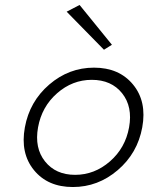

<svg xmlns="http://www.w3.org/2000/svg" viewBox="-20 -742 597 772"><path d="M116.5 -58Q61 -126 80 -230Q99 -334 178 -402Q257 -470 358 -470Q459 -470 515 -402Q571 -334 552 -230Q533 -126 453.5 -58Q374 10 273 10Q172 10 116.5 -58ZM349 -421Q271 -421 209.5 -367Q148 -313 133 -230Q118 -147 161 -93Q204 -39 282 -39Q360 -39 422 -93Q484 -147 499 -230Q514 -313 471 -367Q428 -421 349 -421ZM248 -695 300 -722 430 -562 398 -542Z"/></svg>

Font: Renner* Light
Style: Light Italic
Weight: 300
Italic angle: -10°
Version: Version 003.000 ; ttfautohint (v0.97) -l 8 -r 50 -G 200 -x 1